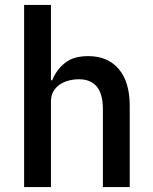

<svg xmlns="http://www.w3.org/2000/svg" viewBox="-20 -760 620 780"><path d="M78 -740H187V-434H192Q209 -476 243.5 -504Q278 -532 338 -532Q418 -532 462.5 -479.5Q507 -427 507 -330V0H398V-317Q398 -438 300 -438Q279 -438 258.5 -432.5Q238 -427 222 -416Q206 -405 196.5 -388Q187 -371 187 -349V0H78Z"/></svg>

Font: IBM Plex Sans Hebrew Medium
Style: Regular
Weight: 500
Designer: Mike Abbink, Paul van der Laan, Pieter van Rosmalen, Yanek Iontef
Foundry: Bold Monday
Version: Version 1.2